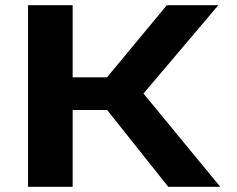

<svg xmlns="http://www.w3.org/2000/svg" viewBox="-20 -720 915 740"><path d="M88 0V-700H260V-422H392.5L623 -700H821.5L533 -359.5L829 0H628.5L393 -296H260V0Z"/></svg>

Font: Trispace SemiExpanded
Style: Bold
Weight: 700
Width: 6
Designer: Tyler Finck
Foundry: Etcetera Type Company
Version: Version 1.210; ttfautohint (v1.8.3)